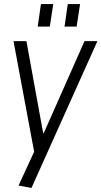

<svg xmlns="http://www.w3.org/2000/svg" viewBox="-20 -744 503 952"><path d="M72 176 162 -19 152 23 47 -540H111L194 -84H197L399 -540H463L136 188ZM244 -724 227 -612H167L183 -724ZM377 -724 360 -612H300L316 -724Z"/></svg>

Font: Pathway Extreme SemiCondensed ExtraLight
Style: Italic
Weight: 250
Width: 4
Italic angle: -8°
Version: Version 1.001;gftools[0.9.26]